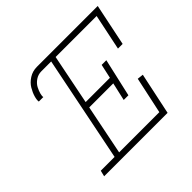

<svg xmlns="http://www.w3.org/2000/svg" viewBox="-147 -749 907 907"><g transform="rotate(-45 306.5 -295.0)"><path d="M613.3 -590.3 569.8 -380.4H538.6L576.2 -560.5H302.2L252 -309.6H414.1L429.7 -380.4H460.9L417.5 -189.5H386.2L406.7 -279.8H246.1L195.8 -29.8H464.4L503.9 -213.4L534.2 -210L489.7 0H65.9L73.2 -29.8H165.5L272.5 -560.5H207.5Q185.1 -560.5 167.5 -548.3Q149.9 -536.1 141.4 -519.8Q132.8 -503.4 129.2 -489Q125.5 -474.6 127.4 -467.8H97.2Q95.2 -479.5 100.8 -499Q106.4 -518.6 118.7 -539.3Q130.9 -560.1 154.3 -575.2Q177.7 -590.3 207.5 -590.3Z"/></g></svg>

Font: Compagnon Light Italic
Style: Regular
Weight: 400
Italic angle: -12°
Designer: Valentin Papon
Foundry: Velvetyne Type Foundry
Version: Version 1.000;PS 001.000;hotconv 1.0.88;makeotf.lib2.5.64775